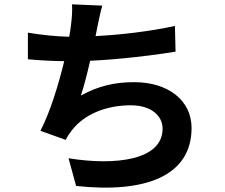

<svg xmlns="http://www.w3.org/2000/svg" viewBox="-20 -819 1040 888"><path d="M789 -699C670 -673 535 -658 422 -652L430 -693C437 -725 443 -758 453 -793L313 -799C315 -767 313 -742 308 -700C306 -686 304 -668 300 -649C241 -650 168 -658 109 -668V-545C158 -540 216 -537 277 -536C251 -429 213 -303 167 -214L284 -172C293 -190 301 -202 312 -216C370 -291 471 -332 585 -332C681 -332 732 -282 732 -224C732 -78 514 -52 297 -87L332 41C652 76 866 -5 866 -227C866 -354 759 -439 600 -439C509 -439 434 -421 354 -377C369 -422 384 -481 397 -538C530 -544 689 -563 792 -580Z"/></svg>

Font: Noto Sans T Chinese Bold
Style: Bold
Weight: 700
Designer: Ryoko NISHIZUKA (kana & ideographs); Paul D. Hunt (Latin, Greek & Cyrillic); Wenlong ZHANG (bopomofo); Sandoll Communica
Foundry: Adobe Systems Incorporated
Version: Version 1.000;PS 1;hotconv 1.0.78;makeotf.lib2.5.61930